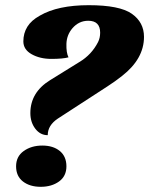

<svg xmlns="http://www.w3.org/2000/svg" viewBox="-20 -700 575 740"><path d="M42 -59Q42 -97 71.5 -118Q101 -139 143 -139Q185 -139 210.5 -118Q236 -97 236 -59Q236 -21 207.5 -0.5Q179 20 137 20Q95 20 68.5 -0.5Q42 -21 42 -59ZM244 -479Q222 -473 178 -473Q134 -473 102 -491Q70 -509 70 -540.5Q70 -572 85.5 -597Q101 -622 134 -640Q203 -680 322 -680Q441 -680 488 -647Q535 -614 535 -558Q535 -473 450 -407Q425 -387 394 -367L203 -243Q164 -217 164 -179Q135 -179 116 -204Q97 -229 97 -264Q97 -344 173 -391L286 -461Q333 -489 358 -538Q366 -554 366 -574Q366 -620 320 -620Q284 -620 259 -591Q237 -565 236 -531Q235 -497 244 -479Z"/></svg>

Font: Sansita One
Style: Regular
Weight: 400
Designer: Pablo Cosgaya
Foundry: Omnibus-Type
Version: Version 1.001